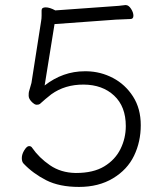

<svg xmlns="http://www.w3.org/2000/svg" viewBox="-20 -720 640 757"><path d="M156 -383Q228 -439 314 -439H322Q377 -438 425.5 -412.5Q474 -387 504.5 -339.5Q535 -292 535 -226.5Q535 -161 508.5 -106Q482 -51 425.5 -17Q369 17 291.5 17Q214 17 162 -9.5Q110 -36 73 -75Q66 -82 66 -97Q66 -112 76 -128Q86 -144 94.5 -144Q103 -144 107 -137Q134 -98 177 -68.5Q220 -39 278 -38H280Q348 -38 391 -64Q434 -90 455 -132.5Q476 -175 476 -223Q476 -300 430 -343Q384 -386 310 -386.5Q236 -387 182 -348Q159 -330 137 -310Q133 -307 124.5 -307Q116 -307 104.5 -319Q93 -331 93 -342.5Q93 -354 94 -358L104 -393L142 -636Q144 -647 144 -658V-679Q144 -691 160 -691Q176 -691 198 -679L407 -694Q456 -697 474 -700H476Q487 -700 496.5 -685.5Q506 -671 506 -658Q506 -645 494 -645Q481 -644 459 -643.5Q437 -643 415 -641L195 -625Z"/></svg>

Font: LXGW WenKai Light
Style: Regular
Weight: 300
Designer: LXGW / Fontworks Inc.
Foundry: LXGW / Fontworks Inc.
Version: Version 1.501; October 10, 2024